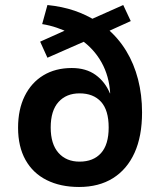

<svg xmlns="http://www.w3.org/2000/svg" viewBox="-20 -735 628 765"><path d="M295 10Q221 10 166 -17.5Q111 -45 81.5 -98Q52 -151 52 -226Q52 -299 78.5 -352.5Q105 -406 153 -435Q201 -464 266 -464Q323 -464 361 -436.5Q399 -409 418 -363H419Q415 -432 384.5 -486.5Q354 -541 302 -577L326 -574L169 -505L140 -569L256 -621L254 -605Q234 -615 206.5 -624.5Q179 -634 148 -639L169 -715Q228 -709 276.5 -692.5Q325 -676 365 -650L334 -654L471 -715L501 -651L406 -608V-622Q452 -583 483 -532Q514 -481 530 -419Q546 -357 546 -287Q546 -192 516 -126Q486 -60 430 -25Q374 10 295 10ZM297 -91Q352 -91 382.5 -125Q413 -159 413 -227Q413 -296 382.5 -329.5Q352 -363 297 -363Q244 -363 213 -328.5Q182 -294 182 -227Q182 -161 213 -126Q244 -91 297 -91Z"/></svg>

Font: Nunito Sans 7pt SemiCondensed
Style: Bold
Weight: 700
Width: 4
Designer: Vernon Adams
Foundry: Vernon Adams
Version: Version 3.101;gftools[0.9.27]